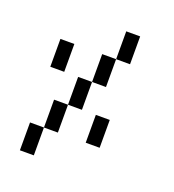

<svg xmlns="http://www.w3.org/2000/svg" viewBox="-117 -842 735 810"><g transform="rotate(20 250.0 -437.5)"><path d="M62.5 -250Q62.5 -250 62.5 -125H125Q125 -125 125 -250ZM125 -250H187.5Q187.5 -250 187.5 -375H125Q125 -375 125 -250ZM312.5 -375Q312.5 -375 312.5 -250H375Q375 -250 375 -375ZM187.5 -375H250Q250 -375 250 -500H187.5Q187.5 -500 187.5 -375ZM250 -500H312.5Q312.5 -500 312.5 -625H250Q250 -625 250 -500ZM62.5 -625Q62.5 -625 62.5 -500H125Q125 -500 125 -625ZM312.5 -625H375Q375 -625 375 -750H312.5Q312.5 -750 312.5 -625Z"/></g></svg>

Font: BFUnifontExMono
Style: Regular
Weight: 500
Version: Version 15.0.06